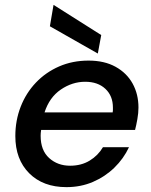

<svg xmlns="http://www.w3.org/2000/svg" viewBox="-20 -757 622 789"><path d="M253 12Q157 12 100 -45Q43 -102 43 -198Q43 -262 65 -318.5Q87 -375 127.5 -417.5Q168 -460 223 -484Q278 -508 344 -508Q409 -508 455 -482.5Q501 -457 525 -413.5Q549 -370 549 -315Q549 -293 544.5 -267.5Q540 -242 535 -223H149Q147 -210 147 -199Q147 -139 182 -107.5Q217 -76 268 -76Q314 -76 348.5 -97Q383 -118 403 -152H510Q488 -105 450 -68Q412 -31 362 -9.5Q312 12 253 12ZM330 -421Q277 -421 230 -389Q183 -357 163 -295H443Q444 -300 444 -304Q444 -304 444 -305Q444 -305 444 -306Q444 -306 444 -307Q444 -307 444 -308Q444 -308 444 -308V-311Q444 -311 444 -311V-312Q444 -314 444 -315Q444 -363 413 -392Q382 -421 330 -421ZM382 -537 185 -649 200 -737 396 -613Z"/></svg>

Font: Ultramarine Medium
Style: Italic
Weight: 500
Italic angle: -10°
Designer: Colophon Foundry, Jonny Pinhorn
Foundry: Colophon Foundry
Version: Version 1.200; ttfautohint (v1.8.3)